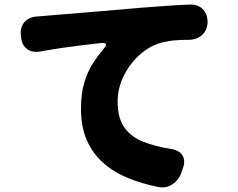

<svg xmlns="http://www.w3.org/2000/svg" viewBox="-20 -776 1040 839"><path d="M71 -623Q68 -658 87.5 -680Q107 -702 142 -704Q145 -704 154.5 -705Q164 -706 167 -706Q238 -712 348 -721Q458 -730 595 -742Q645 -746 680.5 -748.5Q716 -751 745.5 -753Q775 -755 808 -756Q843 -758 864.5 -737.5Q886 -717 887 -682Q887 -647 865.5 -625.5Q844 -604 809 -602Q789 -602 773.5 -601.5Q758 -601 740.5 -599.5Q723 -598 695 -592Q641 -580 595.5 -541Q550 -502 522 -447Q494 -392 494 -332Q494 -259 524.5 -217.5Q555 -176 607.5 -156Q660 -136 727 -125Q762 -120 776.5 -98Q791 -76 780 -43L773 -23Q762 10 734 29Q706 48 671 41Q601 27 539.5 2Q478 -23 432 -63.5Q386 -104 360 -162Q334 -220 334 -300Q334 -369 349 -417.5Q364 -466 387 -501Q410 -536 434 -564Q457 -591 422 -588Q376 -583 336 -578Q296 -573 253.5 -567Q211 -561 156 -551Q121 -545 98 -562Q75 -579 72 -614Z"/></svg>

Font: Chiron GoRound TC H
Style: Regular
Weight: 900
Designer: Ryoko NISHIZUKA 西塚涼子 (kana, bopomofo & ideographs); Paul D. Hunt (Latin, Greek & Cyrillic); Sandoll Communications 산돌커뮤니
Foundry: Adobe
Version: Version 1.000;hotconv 1.1.1;makeotfexe 2.6.0